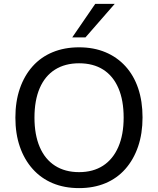

<svg xmlns="http://www.w3.org/2000/svg" viewBox="-20 -957 811 986"><path d="M386 9Q311 9 251 -16Q191 -41 148 -89Q105 -137 82 -203.5Q59 -270 59 -353Q59 -436 82 -502.5Q105 -569 147.5 -616.5Q190 -664 250.5 -689Q311 -714 386 -714Q461 -714 521 -689Q581 -664 624 -617Q667 -570 689.5 -503.5Q712 -437 712 -354Q712 -271 689 -204Q666 -137 623.5 -89Q581 -41 521 -16Q461 9 386 9ZM386 -73Q458 -73 509 -106Q560 -139 587.5 -202Q615 -265 615 -353Q615 -442 588 -504.5Q561 -567 510 -599.5Q459 -632 386 -632Q314 -632 262.5 -599.5Q211 -567 184 -504.5Q157 -442 157 -353Q157 -265 184 -202Q211 -139 262.5 -106Q314 -73 386 -73ZM351 -765 469 -937H569L419 -765Z"/></svg>

Font: Nunito Sans 12pt ExtraLight Medium
Style: Regular
Weight: 500
Version: Version 3.101;gftools[0.9.27]